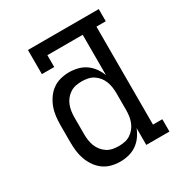

<svg xmlns="http://www.w3.org/2000/svg" viewBox="-173 -863 946 998"><g transform="rotate(-30 300.0 -363.5)"><path d="M263 8Q237 8 211 1.5Q185 -5 163.5 -20.5Q142 -36 126.5 -58.5Q111 -81 102 -106Q93 -131 90 -157.5Q87 -184 87 -210V-310Q87 -336 90 -362.5Q93 -389 102 -414Q111 -439 126.5 -461.5Q142 -484 163.5 -499.5Q185 -515 211 -521.5Q237 -528 263 -528Q289 -528 314.5 -521.5Q340 -515 361 -500.5Q382 -486 397.5 -464.5Q413 -443 422 -419V-661H210V-590H136V-735H561V-662H505V-74H561V0H422V-101Q413 -77 397.5 -55.5Q382 -34 361 -19.5Q340 -5 314.5 1.5Q289 8 263 8ZM296 -66Q314 -66 332 -69.5Q350 -73 365.5 -83Q381 -93 392.5 -107.5Q404 -122 410.5 -139Q417 -156 419.5 -174Q422 -192 422 -210V-310Q422 -328 419.5 -346Q417 -364 410.5 -381Q404 -398 392.5 -412.5Q381 -427 365.5 -437Q350 -447 332 -450.5Q314 -454 296 -454Q278 -454 260 -450.5Q242 -447 226.5 -437Q211 -427 199.5 -412.5Q188 -398 181.5 -381Q175 -364 172.5 -346Q170 -328 170 -310V-210Q170 -192 172.5 -174Q175 -156 181.5 -139Q188 -122 199.5 -107.5Q211 -93 226.5 -83Q242 -73 260 -69.5Q278 -66 296 -66Z"/></g></svg>

Font: Iosevka Etoile
Style: Regular
Weight: 400
Designer: Belleve Invis
Foundry: Belleve Invis
Version: Version 33.2.4